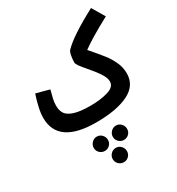

<svg xmlns="http://www.w3.org/2000/svg" viewBox="-250 -885 1308 1417"><g transform="rotate(-30 404.0 -176.5)"><path d="M565 -476Q627 -404 657.5 -365.5Q688 -327 710 -279.5Q732 -232 732 -181Q732 -78 631.5 -28.5Q531 21 357 21Q33 21 33 -204Q33 -242 44.5 -293Q56 -344 72 -390L184 -360Q173 -320 166.5 -291Q160 -262 160 -233Q160 -193 177.5 -166Q195 -139 244 -123Q293 -107 382 -107Q467 -107 530.5 -126Q594 -145 594 -191Q594 -216 578 -245Q562 -274 534 -309L495 -356Q465 -391 450.5 -411Q436 -431 436 -444Q436 -470 441.5 -500Q447 -530 457 -540Q529 -616 744 -730L808 -622Q640 -532 565 -476ZM245 175Q245 150 263 131.5Q281 113 306 113Q331 113 348.5 131.5Q366 150 366 175Q366 200 348.5 217.5Q331 235 306 235Q281 235 263 217.5Q245 200 245 175ZM408 175Q408 150 426 131.5Q444 113 469 113Q494 113 511.5 131.5Q529 150 529 175Q529 200 511.5 217.5Q494 235 469 235Q444 235 426 217.5Q408 200 408 175ZM325 317Q325 292 343 273.5Q361 255 386 255Q411 255 428.5 273.5Q446 292 446 317Q446 342 428.5 359.5Q411 377 386 377Q361 377 343 359.5Q325 342 325 317Z"/></g></svg>

Font: Noto Sans Arabic Cond
Style: Bold
Weight: 700
Width: 3
Designer: Nadine Chahine
Foundry: Monotype Imaging Inc.
Version: Version 1.001